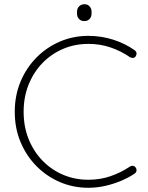

<svg xmlns="http://www.w3.org/2000/svg" viewBox="-20 -880 702 910"><path d="M618 -642Q626 -636 627 -628.5Q628 -621 623 -613Q618 -606 610.5 -605.5Q603 -605 596 -609Q554 -638 504.5 -655Q455 -672 399 -672Q335 -672 279.5 -648.5Q224 -625 182 -582Q140 -539 116 -480Q92 -421 92 -350Q92 -279 116 -220Q140 -161 182 -118Q224 -75 279.5 -51.5Q335 -28 399 -28Q455 -28 504 -45Q553 -62 595 -90Q602 -95 610 -94Q618 -93 623 -86Q628 -79 627 -71Q626 -63 619 -58Q595 -41 558.5 -25Q522 -9 481 0.5Q440 10 399 10Q327 10 264 -17Q201 -44 153 -92.5Q105 -141 77.5 -206.5Q50 -272 50 -350Q50 -428 77.5 -493.5Q105 -559 153 -607.5Q201 -656 264 -683Q327 -710 399 -710Q460 -710 516.5 -692Q573 -674 618 -642ZM380 -780Q364 -780 354.5 -790Q345 -800 345 -816V-824Q345 -840 355 -850Q365 -860 381 -860Q395 -860 404.5 -850Q414 -840 414 -824V-816Q414 -800 404.5 -790Q395 -780 380 -780Z"/></svg>

Font: Quicksand Variable Light
Style: Regular
Weight: 300
Designer: Andrew Paglinawan
Foundry: Andrew Paglinawan
Version: Version 3.004